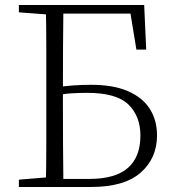

<svg xmlns="http://www.w3.org/2000/svg" viewBox="-20 -743 689 763"><path d="M55 0V-29L188 -40H198V0ZM162 0Q164 -83 164 -166Q164 -249 164 -334V-391Q164 -474 164 -557.5Q164 -641 162 -723H232Q231 -641 230.5 -557.5Q230 -474 230 -386V-334Q230 -251 230.5 -167Q231 -83 232 0ZM198 0V-32H335Q438 -32 488 -75.5Q538 -119 538 -204Q538 -281 490.5 -327.5Q443 -374 327 -374Q293 -374 261.5 -372Q230 -370 198 -362V-395Q234 -401 270.5 -403.5Q307 -406 342 -406Q431 -406 489 -380.5Q547 -355 575.5 -310Q604 -265 604 -205Q604 -114 539 -57Q474 0 343 0ZM55 -694V-723H198V-684H188ZM522 -546 493 -723 526 -689H198V-723H553L561 -546Z"/></svg>

Font: Source Han Serif JP VF
Style: Regular
Weight: 250
Designer: Ryoko NISHIZUKA 西塚涼子 (kana & ideographs); Frank Grießhammer (Latin, Greek & Cyrillic); Wenlong ZHANG 张文龙 (bopomofo); San
Foundry: Adobe
Version: Version 2.001;hotconv 1.1.0;makeotfexe 2.6.0